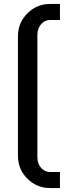

<svg xmlns="http://www.w3.org/2000/svg" viewBox="-20 -740 360 960"><path d="M279.8 200.2H230Q164.1 200.2 116.9 153.3Q69.8 106.4 69.8 40V-560.1Q69.8 -626 116.9 -673.1Q164.1 -720.2 230 -720.2H279.8V-640.1H230Q203.6 -640.1 185.3 -618.7Q167 -597.2 167 -565.9V46.9Q167 78.1 185.3 99.1Q203.6 120.1 230 120.1H279.8Z"/></svg>

Font: Laconic
Style: Regular
Weight: 400
Designer: Robby Woodard
Version: Version 1.000